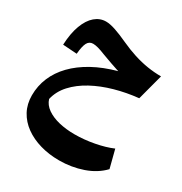

<svg xmlns="http://www.w3.org/2000/svg" viewBox="-202 -685 1134 1194"><g transform="rotate(30 365.0 -88.0)"><path d="M54.4 -277.3 155.6 -270.5Q160.3 -326.5 173.3 -351.1Q186.4 -375.7 213.9 -375.7Q229 -375.7 250.4 -370Q271.8 -364.3 303.5 -351.4Q335.6 -338.9 370.3 -327.1Q404.9 -315.4 433.3 -305.8Q339.4 -280.1 266.8 -240.1Q194.2 -200 144.4 -148.6Q94.7 -97.2 69.1 -36.4Q43.5 24.4 43.5 92.1Q43.5 154.6 70.1 203.9Q96.8 253.3 144.6 287.8Q192.4 322.3 255.7 340.5Q319 358.7 391.9 358.7Q479.7 358.7 559.7 331.1Q639.6 303.4 691.2 249L658.2 120.3Q605.1 143.2 533.6 156.7Q462.1 170.2 393.1 170.2Q333.5 170.2 281.7 157.9Q230 145.5 194.4 120.6Q158.9 95.7 147.6 58.8Q161.6 -2 206.1 -50.6Q250.7 -99.3 317 -135.3Q383.3 -171.2 464 -193.9Q544.8 -216.6 631 -225.4L680.2 -410.8Q631.3 -410.8 581.9 -418.6Q532.6 -426.4 481.9 -442.6Q431.3 -458.8 378.3 -483.2Q323.4 -508.6 283 -522.1Q242.7 -535.5 214.8 -535.5Q171.2 -535.5 136.2 -505.7Q101.2 -475.9 79.7 -418.4Q58.1 -360.8 54.4 -277.3Z"/></g></svg>

Font: Pinar FD VF
Style: Regular
Weight: 300
Designer: Amin Abedi
Version: Version 2.000